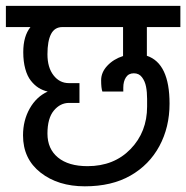

<svg xmlns="http://www.w3.org/2000/svg" viewBox="-32 -701 642 662"><path d="M474.4 -607.7V-508.7Q552.6 -482.6 552.6 -343.6Q552.6 -262.4 517.6 -197.4Q482.6 -132.5 417.9 -95.6Q353.2 -58.6 260.6 -58.6Q168.1 -58.6 107.7 -106Q47.4 -153.3 47.4 -234.1Q47.4 -285.8 70.4 -326.7Q93.4 -367.5 132.5 -385.3Q115.6 -389.2 101.2 -398.1Q86.9 -407 74.5 -422.7Q62.1 -438.3 55.2 -463.5Q48.2 -488.7 48.2 -521.3Q48.2 -576.5 73 -607.7H-11.7V-680.7H589.9V-607.7ZM392.3 -607.7H183.3Q156.4 -607.7 144 -583.6Q131.6 -559.5 131.6 -513.9Q131.6 -468.3 152.5 -441.4Q173.3 -414.4 205.5 -414.4H242V-346.2H206.3Q175.5 -346.2 153.6 -319.7Q131.6 -293.2 131.6 -240.4Q131.6 -187.7 167.9 -157.9Q204.2 -128.1 269.8 -128.1Q361 -128.1 418.1 -187Q475.2 -245.9 475.2 -333.6V-360.1Q475.2 -383.6 471.5 -402.3Q467.9 -420.9 457.6 -434.6Q447.4 -448.3 429.4 -448.3Q411.4 -448.3 402.3 -434.4Q393.1 -420.5 393.1 -398.8V-385.3H321Q316.7 -397 316.7 -424.4Q316.7 -451.8 338.2 -474.6Q359.7 -497.4 392.3 -507.8Z"/></svg>

Font: Puralecka Narrow
Style: Regular
Weight: 400
Designer: Hector Gatti, Marcela Romero, Pablo Cosgaya and Nicolas Silva
Version: Version 1.004;PS 001.004;hotconv 1.0.70;makeotf.lib2.5.58329